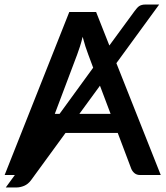

<svg xmlns="http://www.w3.org/2000/svg" viewBox="-22 -773 732 848"><path d="M466.5 -270 419.5 -394.5 328.5 -270ZM241 -270 389.5 -474 367.5 -533Q355.5 -563.5 343 -610.5Q337.5 -587 331 -567.2Q324.5 -547.5 319 -532.5L220 -270ZM688 0H597.5Q582 0 572.5 -7.8Q563 -15.5 558 -27L498 -186H267.5L115 23Q102 40.5 84.5 47.8Q67 55 50 55H3.5L43.5 0H-1.5L284 -720H402.5L461 -572L572 -723.5Q578 -731.5 582.8 -737Q587.5 -742.5 592.8 -746Q598 -749.5 604.8 -751.2Q611.5 -753 621 -753H681L492 -494Z"/></svg>

Font: Lato SemiBold
Style: Regular
Weight: 600
Designer: Lukasz Dziedzic with Adam Twardoch and Botio Nikoltchev
Foundry: tyPoland Lukasz Dziedzic
Version: Version 2.015; 2015-08-06; http://www.latofonts.com/